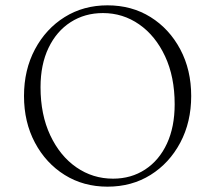

<svg xmlns="http://www.w3.org/2000/svg" viewBox="-20 -690 807 720"><path d="M383 10Q293 10 222.5 -34Q152 -78 111 -155Q70 -232 70 -330Q70 -428 111 -505Q152 -582 222.5 -626Q293 -670 383 -670Q474 -670 544.5 -626Q615 -582 656 -505Q697 -428 697 -330Q697 -232 656 -155Q615 -78 544.5 -34Q474 10 383 10ZM404 -20Q472 -20 524.5 -54.5Q577 -89 606 -151.5Q635 -214 635 -299Q635 -402 599 -479Q563 -556 502 -598.5Q441 -641 366 -641Q298 -641 245 -607Q192 -573 162 -510.5Q132 -448 132 -363Q132 -260 168.5 -182.5Q205 -105 266.5 -62.5Q328 -20 404 -20Z"/></svg>

Font: Spectral ExtraLight
Style: Regular
Weight: 275
Designer: Jean-Baptiste Levee
Foundry: Production Type
Version: Version 2.001